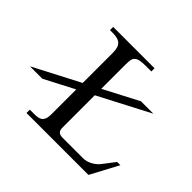

<svg xmlns="http://www.w3.org/2000/svg" viewBox="-302 -864 1056 1056"><g transform="rotate(45 225.5 -336.0)"><path d="M516.1 -490.7V-489.7L218.3 -334.5V-80.6Q218.3 -43.9 257.8 -43.9H416Q440.9 -43.9 464.6 -55.4Q488.3 -66.9 505.4 -85.4Q515.1 -96.7 530 -116.9Q544.9 -137.2 564.5 -162.1H589.8L503.4 0H21.5V-25.9H58.6Q77.6 -25.9 90.1 -29.5Q102.5 -33.2 109.9 -41.3Q117.2 -49.3 120.4 -62.3Q123.5 -75.2 123.5 -93.8V-285.2Q81.1 -263.2 36.9 -240Q-7.3 -216.8 -50.3 -194.8H-145V-195.8L123.5 -335.4V-567.9Q123.5 -590.8 119.1 -606Q114.7 -621.1 105 -630.1Q95.2 -639.2 80.1 -643.1Q64.9 -647 43 -647H23.9V-671.9H345.7V-647H303.7Q274.4 -647 257.3 -643.3Q240.2 -639.6 231.7 -631.1Q223.1 -622.6 220.7 -608.6Q218.3 -594.7 218.3 -574.7V-384.8Q268.6 -411.1 319.8 -437.7Q371.1 -464.4 421.4 -490.7Z"/></g></svg>

Font: HM XNiloofar
Style: Regular
Weight: 400
Designer: Hossein Movahhedian
Version: Version 2.8, 2015